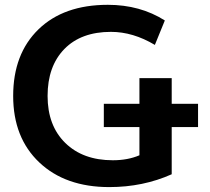

<svg xmlns="http://www.w3.org/2000/svg" viewBox="-20 -760 863 790"><path d="M407.2 -237.3V-333H553.7V-438.5H686.5V-333H794.9V-237.3H686.5V-43Q568.4 9.8 429.7 9.8Q249 9.8 141.6 -91.8Q34.2 -193.4 34.2 -365.2Q34.2 -538.1 138.2 -639.2Q242.2 -740.2 423.8 -740.2Q556.6 -740.2 658.2 -675.8L617.2 -575.2Q527.3 -628.9 436.5 -628.9Q313.5 -628.9 244.6 -558.1Q175.8 -487.3 175.8 -365.2Q175.8 -243.2 248.5 -171.9Q321.3 -100.6 444.3 -100.6Q505.9 -100.6 553.7 -121.1V-237.3Z"/></svg>

Font: Mgen+ 1c bold
Style: Bold
Weight: 700
Designer: [Source Han Sans]
Ryoko NISHIZUKA  (kana & ideographs); Paul D. Hunt (Latin, Greek & Cyrillic); Wenlong ZHANG  (bopomofo
Version: Version 1.059.20150602